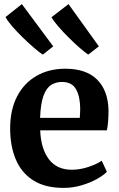

<svg xmlns="http://www.w3.org/2000/svg" viewBox="-20 -905 580 936"><path d="M290.5 11Q199.5 11 141.8 -26Q84 -63 56.8 -128.2Q29.5 -193.5 29.5 -278.5Q29.5 -369.5 63.2 -434.8Q97 -500 157.8 -535Q218.5 -570 298.5 -570Q400 -570 453.2 -517.2Q506.5 -464.5 509 -368.5Q509 -305.5 501 -269.5H176Q179.5 -180 218.2 -128.8Q257 -77.5 330 -77.5Q370.5 -77.5 412 -91.5Q453.5 -105.5 476 -121.5L501 -67.5Q485 -50.5 452.2 -32.2Q419.5 -14 377.2 -1.5Q335 11 290.5 11ZM175.5 -330.5H369Q369.5 -341 370.2 -352.5Q371 -364 371 -373Q371 -432.5 351.2 -469Q331.5 -505.5 282 -505.5Q252.5 -505.5 229.2 -490.8Q206 -476 192 -438.2Q178 -400.5 175.5 -330.5ZM410 -639Q394 -649.5 368.8 -671.5Q343.5 -693.5 315.8 -721Q288 -748.5 265 -775Q242 -801.5 231 -821L314 -885L462 -679L410.5 -639ZM188 -639Q172 -649.5 145.5 -672.2Q119 -695 90.5 -722.8Q62 -750.5 39 -777.2Q16 -804 7 -822L86.5 -885L239.5 -679L189 -639Z"/></svg>

Font: Merriweather
Style: Bold
Weight: 700
Designer: Eben Sorkin
Foundry: Eben Sorkin
Version: Version 2.100; ttfautohint (v1.7.19-72a1) -l 8 -r 50 -G 200 